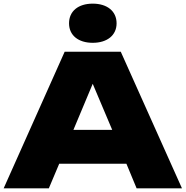

<svg xmlns="http://www.w3.org/2000/svg" viewBox="-21 -1034 1019 1054"><path d="M334 -750 -1 0H247L304 -135H673L729 0H978L642 -750ZM488 -799C567 -799 619 -840 619 -906C619 -973 567 -1014 488 -1014C409 -1014 358 -973 358 -906C358 -840 409 -799 488 -799ZM382 -321 488 -574 595 -321Z"/></svg>

Font: Bounded ExtBd
Style: Regular
Weight: 800
Designer: Vlad Churkin
Version: Version 3.0